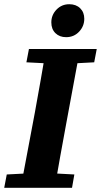

<svg xmlns="http://www.w3.org/2000/svg" viewBox="-27 -889 478 909"><path d="M-7 0 5 -63 140 -70H193L325 -63L314 0ZM71 0 138 -356Q152 -431 165 -506.5Q178 -582 191 -657H352L286 -301Q272 -226 258.5 -150.5Q245 -75 232 0ZM98 -594 110 -657H431L419 -594L287 -587H234ZM286 -713Q255 -713 235.5 -732Q216 -751 216 -783Q216 -818 240.5 -843.5Q265 -869 301 -869Q333 -869 352.5 -850Q372 -831 372 -800Q372 -765 347.5 -739Q323 -713 286 -713Z"/></svg>

Font: Source Serif 4
Style: Bold Italic
Weight: 700
Italic angle: -12°
Designer: Frank Grießhammer
Foundry: Adobe Systems Incorporated
Version: Version 4.004;hotconv 1.0.116;makeotfexe 2.5.65601